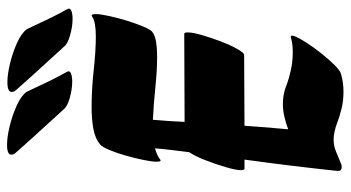

<svg xmlns="http://www.w3.org/2000/svg" viewBox="-245 -737 995 545"><g transform="rotate(-90 252.5 -464.5)"><path d="M435 -530Q425 -522 406 -519Q387 -516 364 -516Q325 -516 277 -521Q229 -526 185 -528Q183 -505 181.5 -483Q180 -461 179 -438L429 -439Q433 -439 433 -429Q433 -415 425.5 -389Q418 -363 407.5 -335.5Q397 -308 386 -288.5Q375 -269 369 -269L168 -268Q166 -237 163.5 -206Q161 -175 158 -144Q177 -151 194.5 -155Q212 -159 230 -159Q244 -159 257.5 -156.5Q271 -154 285 -148Q301 -142 325.5 -136.5Q350 -131 376 -131Q387 -131 397 -132Q407 -133 417 -136Q427 -139 422.5 -126.5Q418 -114 404.5 -93Q391 -72 373.5 -50Q356 -28 340 -12Q324 4 315 6Q291 13 265 13Q239 13 216.5 7.5Q194 2 179 -4Q150 -15 129 -15Q111 -15 95.5 -8.5Q80 -2 58 7Q57 7 54.5 7.5Q52 8 50 8Q46 8 42.5 5.5Q39 3 40 -6Q47 -72 55 -137.5Q63 -203 72 -268H46Q42 -268 42 -278Q42 -292 50.5 -321Q59 -350 70.5 -379.5Q82 -409 93 -425Q96 -449 99 -473.5Q102 -498 104 -522Q85 -517 73 -508Q71 -506 70 -506Q66 -506 66 -517Q66 -531 71 -555Q76 -579 83.5 -605.5Q91 -632 99.5 -652Q108 -672 115 -678Q132 -692 159.5 -697Q187 -702 221 -702Q271 -702 326 -696Q381 -690 421 -690Q463 -690 477 -700Q481 -702 481 -702Q485 -702 485 -690Q485 -677 479.5 -652Q474 -627 466 -601Q458 -575 449.5 -555Q441 -535 435 -530ZM320 -774Q326 -765 317.5 -761Q309 -757 293 -757Q272 -757 247 -764Q222 -771 214 -782Q214 -782 202 -795Q190 -808 172 -828Q154 -848 135.5 -868Q117 -888 104.5 -902.5Q92 -917 90 -919Q86 -924 86 -930Q86 -942 114 -942Q136 -942 167 -934.5Q198 -927 225.5 -914.5Q253 -902 264 -887Q264 -887 271 -872.5Q278 -858 287.5 -837.5Q297 -817 306.5 -799Q316 -781 320 -774ZM498 -773Q504 -764 495.5 -760Q487 -756 471 -756Q450 -756 425 -763Q400 -770 392 -781Q392 -781 380 -794Q368 -807 350 -827Q332 -847 313.5 -867Q295 -887 282.5 -901.5Q270 -916 268 -918Q264 -923 264 -929Q264 -941 292 -941Q314 -941 345 -933.5Q376 -926 403.5 -913.5Q431 -901 442 -886Q442 -886 449 -871.5Q456 -857 465.5 -836.5Q475 -816 484.5 -798Q494 -780 498 -773Z"/></g></svg>

Font: Ga Maamli
Style: Regular
Weight: 400
Designer: Afotey Clement Nii Odai, Ama Asantewa Diaka, David Abbey-Thompson
Foundry: Sorkin Type Co.
Version: Version 1.000; ttfautohint (v1.8.4.7-5d5b)